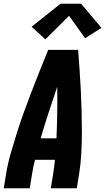

<svg xmlns="http://www.w3.org/2000/svg" viewBox="-20 -1000 559 1020"><path d="M0 0 12 -74Q21 -130 37 -185.5Q53 -241 70.5 -296.5Q88 -352 108 -407Q128 -462 149 -516.5Q170 -571 192 -626Q214 -681 236 -735H395Q399 -681 403 -626Q407 -571 409.5 -516.5Q412 -462 413.5 -407Q415 -352 415 -296.5Q415 -241 412 -185Q409 -129 400 -74L388 0H250L262 -74Q265 -93 267.5 -112.5Q270 -132 272 -151H166Q161 -132 157 -112.5Q153 -93 150 -74L138 0ZM196 -265H280Q283 -334 284 -402.5Q285 -471 284 -539Q261 -471 238.5 -402.5Q216 -334 196 -265ZM221 -791 148 -858 301 -980H411L519 -852L432 -797L347 -916Z"/></svg>

Font: Iosevka Curly Heavy Oblique
Style: Regular
Weight: 900
Italic angle: -9°
Monospace: yes
Designer: Belleve Invis
Foundry: Belleve Invis
Version: Version 11.1.0; ttfautohint (v1.8.3)